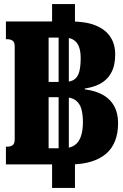

<svg xmlns="http://www.w3.org/2000/svg" viewBox="-20 -810 600 940"><path d="M296 -409Q329 -409 346 -422.5Q363 -436 369 -462.5Q375 -489 375 -525Q375 -558 367 -580Q359 -602 341.5 -614Q324 -626 293 -626H218V-409ZM293 -334H218V-84H286Q323 -84 344.5 -98.5Q366 -113 376 -142Q386 -171 386 -212Q386 -249 378.5 -276Q371 -303 351 -318.5Q331 -334 293 -334ZM235 -790H347V-673L317 -662V-50L347 -38V110H235V-36L267 -46V-660L235 -676ZM371 -374 395 -387V-364L368 -375Q427 -372 470 -352.5Q513 -333 535.5 -296.5Q558 -260 558 -206Q558 -158 543.5 -120.5Q529 -83 499.5 -57.5Q470 -32 425.5 -18.5Q381 -5 322 -5H9V-92H17Q31 -92 41.5 -99Q52 -106 52 -128V-582Q52 -604 41.5 -611Q31 -618 17 -618H9V-705H326Q400 -705 448 -685.5Q496 -666 520 -630Q544 -594 544 -543Q544 -488 523.5 -452Q503 -416 464.5 -397Q426 -378 371 -374Z"/></svg>

Font: Roboto Serif Black
Style: Regular
Weight: 900
Designer: Greg Gazdowicz
Foundry: Commercial Type
Version: Version 1.008